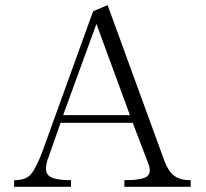

<svg xmlns="http://www.w3.org/2000/svg" viewBox="-20 -717 790 738"><path d="M350.6 -625 479.5 -274.4H222.7ZM393.6 -697.3 337.9 -673.8 140.6 -127.9Q114.3 -61.5 94.7 -43Q76.2 -24.4 34.2 -24.4V1H252.9V-24.4Q184.6 -24.4 166 -43Q146.5 -62.5 168 -117.2L212.9 -245.1H490.2L547.9 -93.8Q565.4 -52.7 543.9 -38.1Q524.4 -24.4 458 -24.4V1H712.9V-24.4Q671.9 -24.4 650.4 -41Q627.9 -56.6 612.3 -97.7Z"/></svg>

Font: Batang
Style: Regular
Weight: 400
Version: Version 2.21